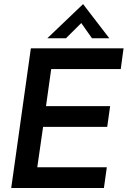

<svg xmlns="http://www.w3.org/2000/svg" viewBox="-20 -938 636 958"><path d="M36 0H498.5L513 -103.5H166L195 -305H515L529.5 -408.5H209.5L235.5 -593.5H582.5L596.5 -697H134ZM216 -747H309L385.5 -823L439 -747H525.5L394.5 -917.5Z"/></svg>

Font: HK Grotesk SemiBold
Style: Italic
Weight: 600
Italic angle: -16°
Designer: Alfredo Marco Pradil
Foundry: Hanken Design Co.
Version: Version 3.001;FEAKit 1.0